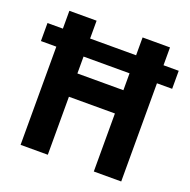

<svg xmlns="http://www.w3.org/2000/svg" viewBox="-128 -838 952 961"><g transform="rotate(20 348.5 -357.0)"><path d="M81 0H226V-309H471V0H617V-523H698V-619H617V-714H471V-619H226V-714H81V-619H-1V-523H81ZM226 -433V-523H471V-433Z"/></g></svg>

Font: Noto Sans Arabic UI SmCn
Style: Bold
Weight: 700
Width: 4
Designer: Monotype Design Team, Nadine Chahine and Nizar Qandah
Foundry: Monotype Imaging Inc.
Version: Version 2.010